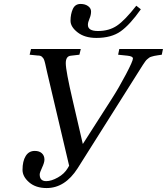

<svg xmlns="http://www.w3.org/2000/svg" viewBox="-20 -940 845 972"><path d="M337 -835Q337 -868 348.5 -894Q360 -920 388 -920Q411 -920 426 -909Q441 -898 441 -882Q441 -864 433 -845.5Q425 -827 425 -814Q425 -783 476 -783Q532 -783 572 -810Q612 -837 670 -911L693 -893Q638 -815 591 -781.5Q544 -748 468 -748Q409 -748 373 -776Q337 -804 337 -835ZM94 -80Q94 -124 110 -150Q126 -176 156 -176Q179 -176 192 -164Q205 -152 205 -132Q205 -117 193 -91.5Q181 -66 181 -57Q181 -23 214 -23Q240 -23 273 -41.5Q306 -60 323 -89L330 -101L219 -572Q217 -582 213.5 -596.5Q210 -611 209 -617Q208 -623 205 -632Q202 -641 199.5 -644.5Q197 -648 193 -652Q189 -656 183.5 -657.5Q178 -659 170 -659L130 -663L137 -692H389L382 -663L339 -658Q313 -656 313 -620Q313 -582 348 -432L399 -212H400L546 -440Q582 -496 617.5 -563.5Q653 -631 653 -644Q653 -655 626 -658L578 -663L584 -692H805L799 -663Q792 -662 778.5 -660Q765 -658 761 -657Q757 -656 748 -653.5Q739 -651 736 -648.5Q733 -646 726.5 -641Q720 -636 715 -628.5Q710 -621 703 -611L373 -88Q309 12 216 12Q161 12 127.5 -17Q94 -46 94 -80Z"/></svg>

Font: Lingua Franca
Style: Italic
Weight: 400
Italic angle: -13°
Version: Version 1.19